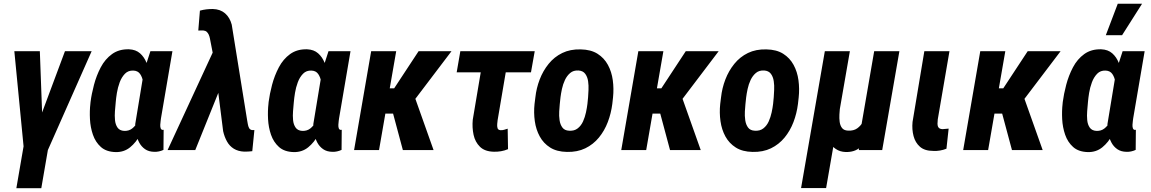

<svg xmlns="http://www.w3.org/2000/svg" viewBox="-20 -802 6148 1026"><path d="M243.2 -43 200.7 203.6H67.4L109.9 -43ZM181.2 -137.2 327.1 -528.3H469.7L235.8 0H144ZM192.9 -528.3 208 -119.6 193.8 0H107.9L56.6 -528.3Z M462.9 -247.1 463.9 -257.3Q469.2 -299.3 482.2 -348.6Q495.1 -397.9 518.3 -442.1Q541.5 -486.3 578.9 -513.2Q616.2 -540 669.4 -538.6Q705.6 -537.1 728.3 -517.1Q751 -497.1 763.4 -465.6Q775.9 -434.1 780.5 -397.7Q785.2 -361.3 785.2 -326.9Q785.2 -292.5 783.7 -267.6L782.2 -250Q775.9 -214.8 763.4 -169.7Q751 -124.5 729.5 -83Q708 -41.5 675.3 -14.9Q642.6 11.7 597.7 10.7Q547.9 9.3 519 -16.6Q490.2 -42.5 476.6 -82Q462.9 -121.6 460.7 -165.5Q458.5 -209.5 462.9 -247.1ZM598.6 -257.8 597.7 -247.6Q596.2 -231.4 594.2 -207.8Q592.3 -184.1 594.5 -160.4Q596.7 -136.7 607.9 -120.4Q619.1 -104 643.6 -102.5Q668.9 -101.6 686.5 -115.5Q704.1 -129.4 715.6 -150.9Q727.1 -172.4 733.6 -196.5Q740.2 -220.7 743.7 -240.7L747.1 -274.9Q748.5 -289.6 748.5 -314.2Q748.5 -338.9 744.6 -364Q740.7 -389.2 728.8 -406.5Q716.8 -423.8 693.4 -424.8Q665.5 -426.3 647.7 -408Q629.9 -389.6 619.6 -362.1Q609.4 -334.5 604.7 -305.7Q600.1 -276.9 598.6 -257.8ZM783.7 -528.3H901.4L840.3 -170.4Q839.8 -165.5 838.4 -156Q836.9 -146.5 836.4 -135.3Q835.9 -124 838.6 -116.5Q841.3 -108.9 848.6 -107.9Q850.6 -107.4 851.8 -107.9Q853 -108.4 854.5 -108.9L853.5 -1Q841.8 4.4 829.3 7.1Q816.9 9.8 804.2 9.3Q774.9 8.8 755.1 -4.9Q735.4 -18.6 723.9 -40.3Q712.4 -62 707 -87.9Q701.7 -113.8 702.6 -138.7L749.5 -422.9Z M1157.2 -332 1023.4 0H875.5L1126.5 -542.5L1218.8 -540.5ZM1117.2 -753.9Q1137.2 -753.4 1153.6 -747.6Q1169.9 -741.7 1182.9 -730.5Q1195.8 -719.2 1204.6 -704.1Q1213.4 -689 1218.3 -670.4L1300.8 -158.7Q1302.7 -149.9 1304.4 -138.4Q1306.2 -127 1311 -117.9Q1315.9 -108.9 1326.7 -106.9Q1330.1 -106.4 1333.5 -106.9Q1336.9 -107.4 1339.4 -106.9L1328.1 5.9Q1316.9 7.3 1306.2 7.8Q1295.4 8.3 1284.7 8.3Q1252.4 6.8 1229.5 -7.3Q1206.5 -21.5 1192.9 -46.1Q1179.2 -70.8 1172.4 -101.1L1125 -476.6L1101.6 -597.2Q1099.6 -607.4 1095.5 -616.7Q1091.3 -626 1084.5 -632.1Q1077.6 -638.2 1065.9 -639.2Q1059.6 -639.6 1052.7 -639.2Q1045.9 -638.7 1039.6 -638.7L1048.3 -745.1Q1065.4 -750 1082.8 -752Q1100.1 -753.9 1117.2 -753.9Z M1414.6 -247.1 1415.5 -257.3Q1420.9 -299.3 1433.8 -348.6Q1446.8 -397.9 1470 -442.1Q1493.2 -486.3 1530.5 -513.2Q1567.9 -540 1621.1 -538.6Q1657.2 -537.1 1679.9 -517.1Q1702.6 -497.1 1715.1 -465.6Q1727.5 -434.1 1732.2 -397.7Q1736.8 -361.3 1736.8 -326.9Q1736.8 -292.5 1735.4 -267.6L1733.9 -250Q1727.5 -214.8 1715.1 -169.7Q1702.6 -124.5 1681.2 -83Q1659.7 -41.5 1627 -14.9Q1594.2 11.7 1549.3 10.7Q1499.5 9.3 1470.7 -16.6Q1441.9 -42.5 1428.2 -82Q1414.6 -121.6 1412.4 -165.5Q1410.2 -209.5 1414.6 -247.1ZM1550.3 -257.8 1549.3 -247.6Q1547.9 -231.4 1545.9 -207.8Q1543.9 -184.1 1546.1 -160.4Q1548.3 -136.7 1559.6 -120.4Q1570.8 -104 1595.2 -102.5Q1620.6 -101.6 1638.2 -115.5Q1655.8 -129.4 1667.2 -150.9Q1678.7 -172.4 1685.3 -196.5Q1691.9 -220.7 1695.3 -240.7L1698.7 -274.9Q1700.2 -289.6 1700.2 -314.2Q1700.2 -338.9 1696.3 -364Q1692.4 -389.2 1680.4 -406.5Q1668.5 -423.8 1645 -424.8Q1617.2 -426.3 1599.4 -408Q1581.5 -389.6 1571.3 -362.1Q1561 -334.5 1556.4 -305.7Q1551.8 -276.9 1550.3 -257.8ZM1735.4 -528.3H1853L1792 -170.4Q1791.5 -165.5 1790 -156Q1788.6 -146.5 1788.1 -135.3Q1787.6 -124 1790.3 -116.5Q1793 -108.9 1800.3 -107.9Q1802.2 -107.4 1803.5 -107.9Q1804.7 -108.4 1806.2 -108.9L1805.2 -1Q1793.5 4.4 1781 7.1Q1768.6 9.8 1755.9 9.3Q1726.6 8.8 1706.8 -4.9Q1687 -18.6 1675.5 -40.3Q1664.1 -62 1658.7 -87.9Q1653.3 -113.8 1654.3 -138.7L1701.2 -422.9Z M2097.2 -528.3 2005.4 0H1872.1L1963.4 -528.3ZM2392.6 -528.3 2139.6 -194.8H2015.6L2022 -330.1H2086.4L2216.8 -528.3ZM2132.8 0 2072.3 -225.6 2193.4 -291.5 2296.9 0Z M2837.4 -528.3 2817.4 -415.5H2420.4L2439.9 -528.3ZM2567.9 -528.3H2701.7L2639.2 -160.2Q2638.2 -152.3 2637 -139.9Q2635.7 -127.4 2638.7 -117.4Q2641.6 -107.4 2654.3 -106.4Q2663.6 -105.5 2673.6 -108.4Q2683.6 -111.3 2692.9 -114.3L2694.8 -4.9Q2676.3 2.9 2657.5 6.1Q2638.7 9.3 2619.1 8.8Q2570.8 7.8 2544.9 -17.6Q2519 -43 2510.7 -81.5Q2502.4 -120.1 2506.3 -162.1Z M2836.4 -246.1 2840.8 -281.2Q2846.2 -331.1 2864 -377.4Q2881.8 -423.8 2911.9 -460.9Q2941.9 -498 2984.6 -518.8Q3027.3 -539.6 3083 -538.1Q3137.7 -537.1 3173.1 -514.6Q3208.5 -492.2 3228.5 -455.3Q3248.5 -418.5 3254.6 -373.3Q3260.7 -328.1 3255.9 -281.7L3252 -246.6Q3245.6 -196.3 3228 -149.9Q3210.4 -103.5 3180.4 -66.9Q3150.4 -30.3 3107.7 -9.5Q3064.9 11.2 3009.3 9.8Q2955.1 8.8 2919.7 -13.7Q2884.3 -36.1 2864.3 -72.8Q2844.2 -109.4 2837.9 -154.5Q2831.5 -199.7 2836.4 -246.1ZM2975.1 -281.7 2971.2 -245.1Q2969.7 -229.5 2968.3 -206.3Q2966.8 -183.1 2970.2 -159.7Q2973.6 -136.2 2985.4 -120.4Q2997.1 -104.5 3021.5 -103.5Q3048.8 -101.6 3067.1 -116Q3085.4 -130.4 3095.7 -153.3Q3106 -176.3 3111.3 -201.4Q3116.7 -226.6 3119.1 -247.1L3122.6 -282.7Q3123.5 -297.9 3124.8 -321.5Q3126 -345.2 3122.6 -368.4Q3119.1 -391.6 3107.2 -407.7Q3095.2 -423.8 3071.3 -425.3Q3044.4 -426.8 3027.1 -412.1Q3009.8 -397.5 2999 -374.8Q2988.3 -352.1 2982.9 -326.7Q2977.5 -301.3 2975.1 -281.7Z M3524.9 -528.3 3433.1 0H3299.8L3391.1 -528.3ZM3820.3 -528.3 3567.4 -194.8H3443.4L3449.7 -330.1H3514.2L3644.5 -528.3ZM3560.5 0 3500 -225.6 3621.1 -291.5 3724.6 0Z M3828.6 -246.1 3833 -281.2Q3838.4 -331.1 3856.2 -377.4Q3874 -423.8 3904.1 -460.9Q3934.1 -498 3976.8 -518.8Q4019.5 -539.6 4075.2 -538.1Q4129.9 -537.1 4165.3 -514.6Q4200.7 -492.2 4220.7 -455.3Q4240.7 -418.5 4246.8 -373.3Q4252.9 -328.1 4248 -281.7L4244.1 -246.6Q4237.8 -196.3 4220.2 -149.9Q4202.6 -103.5 4172.6 -66.9Q4142.6 -30.3 4099.9 -9.5Q4057.1 11.2 4001.5 9.8Q3947.3 8.8 3911.9 -13.7Q3876.5 -36.1 3856.4 -72.8Q3836.4 -109.4 3830.1 -154.5Q3823.7 -199.7 3828.6 -246.1ZM3967.3 -281.7 3963.4 -245.1Q3961.9 -229.5 3960.4 -206.3Q3959 -183.1 3962.4 -159.7Q3965.8 -136.2 3977.5 -120.4Q3989.3 -104.5 4013.7 -103.5Q4041 -101.6 4059.3 -116Q4077.6 -130.4 4087.9 -153.3Q4098.1 -176.3 4103.5 -201.4Q4108.9 -226.6 4111.3 -247.1L4114.7 -282.7Q4115.7 -297.9 4116.9 -321.5Q4118.2 -345.2 4114.7 -368.4Q4111.3 -391.6 4099.4 -407.7Q4087.4 -423.8 4063.5 -425.3Q4036.6 -426.8 4019.3 -412.1Q4002 -397.5 3991.2 -374.8Q3980.5 -352.1 3975.1 -326.7Q3969.7 -301.3 3967.3 -281.7Z M4651.4 -528.3H4786.1L4694.3 0H4569.3L4582.5 -129.4ZM4619.1 -245.6 4665.5 -247.6Q4662.1 -211.9 4653.1 -167.5Q4644 -123 4625.7 -81.8Q4607.4 -40.5 4576.7 -14.4Q4545.9 11.7 4498.5 10.3Q4468.8 9.3 4446.3 -5.9Q4423.8 -21 4410.2 -45.4Q4396.5 -69.8 4393.6 -98.6L4398.9 -225.6H4468.3Q4466.8 -210.4 4465.6 -190.2Q4464.4 -169.9 4467 -150.4Q4469.7 -130.9 4479.7 -117.9Q4489.7 -105 4511.7 -104Q4541.5 -102.5 4560.5 -116Q4579.6 -129.4 4591.3 -150.9Q4603 -172.4 4609.4 -197.5Q4615.7 -222.7 4619.1 -245.6ZM4387.7 -528.3H4521.5L4394.5 203.1H4260.7Z M4919.4 -528.3H5053.7L4991.2 -164.1Q4989.7 -151.4 4989.7 -139.9Q4989.7 -128.4 4995.4 -120.6Q5001 -112.8 5016.6 -111.8Q5025.4 -112.3 5033.2 -113.3Q5041 -114.3 5049.3 -114.7L5037.6 -7.3Q5020.5 -0.5 5002.9 2.4Q4985.4 5.4 4967.3 4.4Q4921.4 4.4 4896.2 -17.6Q4871.1 -39.6 4861.8 -75Q4852.5 -110.4 4856.4 -150.4Z M5352.1 -528.3 5260.3 0H5127L5218.3 -528.3ZM5647.5 -528.3 5394.5 -194.8H5270.5L5276.9 -330.1H5341.3L5471.7 -528.3ZM5387.7 0 5327.1 -225.6 5448.2 -291.5 5551.8 0Z M5658.2 -247.1 5659.2 -257.3Q5664.6 -299.3 5677.5 -348.6Q5690.4 -397.9 5713.6 -442.1Q5736.8 -486.3 5774.2 -513.2Q5811.5 -540 5864.7 -538.6Q5900.9 -537.1 5923.6 -517.1Q5946.3 -497.1 5958.7 -465.6Q5971.2 -434.1 5975.8 -397.7Q5980.5 -361.3 5980.5 -326.9Q5980.5 -292.5 5979 -267.6L5977.5 -250Q5971.2 -214.8 5958.7 -169.7Q5946.3 -124.5 5924.8 -83Q5903.3 -41.5 5870.6 -14.9Q5837.9 11.7 5793 10.7Q5743.2 9.3 5714.4 -16.6Q5685.5 -42.5 5671.9 -82Q5658.2 -121.6 5656 -165.5Q5653.8 -209.5 5658.2 -247.1ZM5793.9 -257.8 5793 -247.6Q5791.5 -231.4 5789.6 -207.8Q5787.6 -184.1 5789.8 -160.4Q5792 -136.7 5803.2 -120.4Q5814.5 -104 5838.9 -102.5Q5864.3 -101.6 5881.8 -115.5Q5899.4 -129.4 5910.9 -150.9Q5922.4 -172.4 5929 -196.5Q5935.5 -220.7 5939 -240.7L5942.4 -274.9Q5943.8 -289.6 5943.8 -314.2Q5943.8 -338.9 5939.9 -364Q5936 -389.2 5924.1 -406.5Q5912.1 -423.8 5888.7 -424.8Q5860.8 -426.3 5843 -408Q5825.2 -389.6 5814.9 -362.1Q5804.7 -334.5 5800 -305.7Q5795.4 -276.9 5793.9 -257.8ZM5979 -528.3H6096.7L6035.6 -170.4Q6035.2 -165.5 6033.7 -156Q6032.2 -146.5 6031.7 -135.3Q6031.2 -124 6033.9 -116.5Q6036.6 -108.9 6043.9 -107.9Q6045.9 -107.4 6047.1 -107.9Q6048.3 -108.4 6049.8 -108.9L6048.8 -1Q6037.1 4.4 6024.7 7.1Q6012.2 9.8 5999.5 9.3Q5970.2 8.8 5950.4 -4.9Q5930.7 -18.6 5919.2 -40.3Q5907.7 -62 5902.3 -87.9Q5897 -113.8 5897.9 -138.7L5944.8 -422.9ZM5889.2 -613.8 5953.1 -782.2H6083L5976.1 -613.8Z"/></svg>

Font: Roboto Condensed
Style: Bold Italic
Weight: 700
Italic angle: -12°
Designer: Christian Robertson
Foundry: Google
Version: Version 3.0